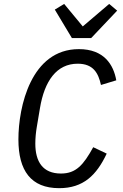

<svg xmlns="http://www.w3.org/2000/svg" viewBox="-20 -965 640 997"><path d="M287.3 12.1C413 12.1 481.2 -55.4 534.1 -167.3L464.1 -200.6C413.4 -108.7 375 -63.9 296.5 -63.9C202.1 -63.9 163.4 -125.4 163.4 -219.1C163.4 -247.5 166.2 -277 171.2 -306.5L187.5 -403.4C210.9 -544.7 274.1 -634.2 383.5 -634.2C465.6 -634.2 490.8 -584.2 504.3 -523.8L583.8 -547.9C569.6 -628.6 520.6 -709.9 389.6 -709.9C141.3 -709.9 75.6 -411.2 75.6 -241.1C75.6 -78.8 140.6 12.1 287.3 12.1ZM264.6 -915.1 353.3 -767.4H453.5L588.4 -909.8L546.9 -944.6L409.8 -827.8L313.2 -944.6Z"/></svg>

Font: Margiela Mono Italic Text It
Style: Regular
Weight: 400
Designer: Mike Abbink, Paul van der Laan, Pieter van Rosmalen
Foundry: Bold Monday
Version: Version 2.003 2021